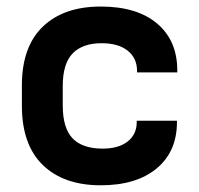

<svg xmlns="http://www.w3.org/2000/svg" viewBox="-20 -549 599 578"><path d="M45.9 -230.5V-292Q45.9 -408.2 108.9 -468.8Q171.9 -529.3 283.2 -529.3Q392.6 -529.3 453.1 -478Q513.7 -426.8 513.7 -336.9V-331.1H392.6V-335Q392.6 -374 364.3 -396.5Q335.9 -418.9 286.1 -418.9Q228.5 -418.9 198.7 -388.2Q168.9 -357.4 168.9 -290V-231.4Q168.9 -163.1 198.7 -132.3Q228.5 -101.6 289.1 -101.6Q336.9 -101.6 364.3 -123Q391.6 -144.5 391.6 -181.6V-185.5H512.7V-181.6Q512.7 -92.8 451.7 -42Q390.6 8.8 283.2 8.8Q171.9 8.8 108.9 -52.2Q45.9 -113.3 45.9 -230.5Z"/></svg>

Font: Dinish Expanded
Style: Bold
Weight: 700
Width: 7
Designer: Charles Nix
Foundry: Playbeing
Version: Version 2.005; ttfautohint (v1.8.3)